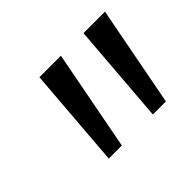

<svg xmlns="http://www.w3.org/2000/svg" viewBox="-75 -727 499 499"><g transform="rotate(-45 174.5 -477.5)"><path d="M105 -616H184L131 -339H83ZM267 -616H346L293 -339H245Z"/></g></svg>

Font: Rasa
Style: Italic
Weight: 400
Italic angle: -7.10001°
Designer: Anna Giedrys (Yrsa+Rasa design), David Brezina (Yrsa art-direction, Rasa art-direction, design)
Foundry: Rosetta Type Foundry
Version: Version 2.004